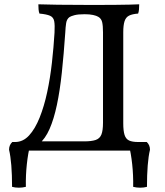

<svg xmlns="http://www.w3.org/2000/svg" viewBox="-20 -699 765 891"><path d="M50 0V-40Q87 -40 115 -70.5Q143 -101 164 -153.5Q185 -206 199 -271.5Q213 -337 221 -408.5Q229 -480 233 -547Q235 -583 231.5 -601Q228 -619 212 -626Q196 -633 163 -636Q160 -644 159 -655Q158 -666 158 -679Q190 -678 249 -677Q308 -676 411 -676Q476 -676 516 -676.5Q556 -677 581 -677.5Q606 -678 626 -679Q626 -666 625 -655Q624 -644 621 -636Q594 -634 579 -626.5Q564 -619 558 -600.5Q552 -582 552 -549V-127Q552 -92 558 -73Q564 -54 579 -47Q594 -40 621 -40V0ZM161 -31 147 -43H371Q405 -43 424 -49.5Q443 -56 450.5 -74.5Q458 -93 458 -130V-549Q458 -580 454 -596.5Q450 -613 436 -621Q428 -626 412 -629.5Q396 -633 373 -633Q342 -633 325.5 -628.5Q309 -624 303 -620Q290 -611 287 -592Q284 -573 283 -549Q276 -447 267 -362.5Q258 -278 244 -212Q230 -146 210 -100.5Q190 -55 161 -31ZM598 168Q599 115 593.5 63.5Q588 12 578 -26L593 -40H661Q676 -26 676 -4Q669 25 665.5 68.5Q662 112 662 168Q648 172 630.5 172Q613 172 598 168ZM100 168Q85 172 67.5 172Q50 172 36 168Q36 112 32.5 68.5Q29 25 22 -4Q22 -26 37 -40H105L120 -26Q110 12 104.5 63.5Q99 115 100 168Z"/></svg>

Font: Vollkorn
Style: Regular
Weight: 400
Designer: Friedrich Althausen
Foundry: Friedrich Althausen
Version: Version 4.104